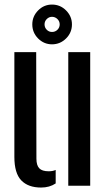

<svg xmlns="http://www.w3.org/2000/svg" viewBox="-20 -834 478 862"><path d="M44.5 -129.5V-600H142.5L143.5 -121.5Q143.5 -92 156.2 -78.5Q169 -65 198.5 -65Q216.5 -65 230 -71V-10.5Q202.5 8 164.5 8Q106.5 8 75.5 -24.2Q44.5 -56.5 44.5 -129.5ZM286.5 0V-600H385V0ZM213.5 -635Q177.5 -635 151.2 -661.2Q125 -687.5 125 -724.5Q125 -760.5 151 -787Q177 -813.5 213.5 -813.5Q250.5 -813.5 276.8 -787Q303 -760.5 303 -724.5Q303 -687.5 276.5 -661.2Q250 -635 213.5 -635ZM213.5 -690.5Q228 -690.5 238 -700.5Q248 -710.5 248 -724.5Q248 -738.5 237.8 -748.5Q227.5 -758.5 213.5 -758.5Q200 -758.5 190 -748.5Q180 -738.5 180 -724.5Q180 -710.5 189.8 -700.5Q199.5 -690.5 213.5 -690.5Z"/></svg>

Font: Big Shoulders Stencil Text SemiBold
Style: Regular
Weight: 600
Designer: Patric King
Foundry: XO Type Co
Version: Version 1.000